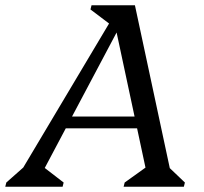

<svg xmlns="http://www.w3.org/2000/svg" viewBox="-73 -710 777 730"><path d="M-53 0 -49 -16 47 -101 -15 -22 383 -690H440L580 -36L544 -98L630 -16L626 0H397L401 -16L507 -92L488 -36L364 -616H386L71 -22L73 -90L169 -16L165 0ZM144 -222 155 -267H492L481 -222ZM357 -609 271 -674 275 -690H399V-609Z"/></svg>

Font: Platypi Light Light
Style: Italic
Weight: 300
Italic angle: -13°
Version: Version 1.200